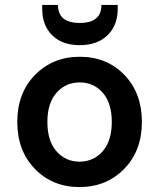

<svg xmlns="http://www.w3.org/2000/svg" viewBox="-20 -746 645 778"><path d="M303 -516Q413 -516 484 -442.5Q555 -369 555 -252Q555 -135 483 -61.5Q411 12 302 12Q193 12 121.5 -61.5Q50 -135 50 -252Q50 -369 122 -442.5Q194 -516 303 -516ZM302 -91Q359 -91 396 -133Q433 -175 433 -252Q433 -328 396.5 -370Q360 -412 303 -412Q246 -412 209 -370Q172 -328 172 -252Q172 -175 209 -133Q246 -91 302 -91ZM151 -710V-726H215Q215 -653 303 -653Q391 -653 391 -726H457V-710Q457 -643 415.5 -603Q374 -563 303 -563Q232 -563 191.5 -603Q151 -643 151 -710Z"/></svg>

Font: AWOL-DM SemiBold
Style: Regular
Weight: 600
Designer: Colophon Foundry, Jonny Pinhorn, Mikhail Sharanda
Foundry: Colophon Foundry
Version: Version 1.000;Glyphs 3.2.3 (3260)